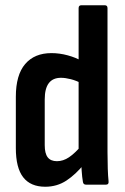

<svg xmlns="http://www.w3.org/2000/svg" viewBox="-20 -703 476 731"><path d="M152.3 8Q96.3 8 68.3 -28.1Q40.3 -64.1 40.3 -139.1V-334.4Q40.3 -417.7 75.9 -459.3Q111.4 -500.8 175.9 -500.8Q206.5 -500.8 237.9 -492.3Q269.4 -483.7 290.8 -470.8L292.3 -384.6Q270.6 -396.2 249.6 -401.5Q228.7 -406.8 212.1 -406.8Q181.2 -406.8 165.8 -386.4Q150.3 -365.9 150.3 -324.4V-150.5Q150.3 -118.6 161.7 -104Q173.1 -89.3 196.8 -89.3Q220.5 -89.3 242.7 -104.2Q265 -119.2 291.4 -150.1L301 -79.3Q268.8 -39.3 233 -15.6Q197.1 8 152.3 8ZM307 0Q297.1 0 295.6 -11Q292.6 -28 290.9 -53.1Q289.1 -78.2 288.6 -94.6L279.3 -123.2V-672.1Q279.3 -683 289.7 -683H378.9Q389.3 -683 389.3 -672.1V-123.8Q389.3 -90.2 390.3 -61Q391.3 -31.8 393.3 -13.4Q394.9 0 383.9 0Z"/></svg>

Font: Sofia Sans Condensed
Style: Regular
Weight: 400
Designer: Botio Nikoltchev, Ani Petrova
Foundry: lettersoup
Version: Version 4.100